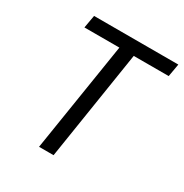

<svg xmlns="http://www.w3.org/2000/svg" viewBox="-164 -833 920 961"><g transform="rotate(30 296.0 -352.5)"><path d="M194 0 294 -631H92L105 -705H592L579 -631H377L278 0Z"/></g></svg>

Font: Nunito Sans 7pt Condensed
Style: Italic
Weight: 400
Width: 3
Italic angle: -9°
Designer: Vernon Adams
Foundry: Vernon Adams
Version: Version 3.101;gftools[0.9.27]